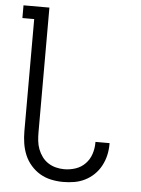

<svg xmlns="http://www.w3.org/2000/svg" viewBox="-53 -777 606 827"><g transform="rotate(5 250.0 -363.5)"><path d="M251 8Q225 8 199 2.5Q173 -3 151 -16Q129 -29 111.5 -49Q94 -69 84 -93Q74 -117 70 -143Q66 -169 66 -195V-680H15V-735H127V-195Q127 -177 129 -158.5Q131 -140 137.5 -123Q144 -106 155 -91Q166 -76 181.5 -66Q197 -56 215 -51.5Q233 -47 251 -47Q276 -47 300 -55Q324 -63 341.5 -81Q359 -99 367 -123Q375 -147 375 -172V-176H436V-171Q436 -146 430.5 -122.5Q425 -99 413.5 -77.5Q402 -56 384.5 -39Q367 -22 345 -11Q323 0 299 4Q275 8 251 8Z"/></g></svg>

Font: Iosevka Fixed Light
Style: Regular
Weight: 300
Monospace: yes
Designer: Belleve Invis
Foundry: Belleve Invis
Version: Version 32.3.0